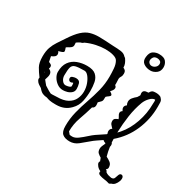

<svg xmlns="http://www.w3.org/2000/svg" viewBox="-211 -966 1263 1281"><g transform="rotate(30 420.5 -325.0)"><path d="M787 131Q776 127 756 124.5Q736 122 719.5 116.5Q703 111 703 99Q703 92 704 90Q687 83 676 69.5Q665 56 665 46Q665 37 670 35L661 11Q647 3 636 -7Q625 -17 625 -39Q625 -51 630.5 -62Q636 -73 640 -84V-89Q632 -91 627 -94Q622 -97 619 -101Q600 -88 580.5 -75Q561 -62 543 -46Q519 -25 490 -2Q461 21 426 21Q390 21 370.5 5Q351 -11 351 -55Q351 -112 364.5 -166Q378 -220 396.5 -272Q415 -324 428.5 -377.5Q442 -431 442 -488Q442 -514 439.5 -548Q437 -582 423 -604Q415 -617 389 -624.5Q363 -632 327 -632Q295 -632 257 -624Q219 -616 182 -599Q177 -593 169 -590L159 -587Q152 -583 145.5 -579.5Q139 -576 133 -571Q133 -565 133.5 -560.5Q134 -556 134 -551Q134 -544 130 -537.5Q126 -531 111 -522Q107 -520 100.5 -516.5Q94 -513 91 -509Q94 -500 96 -494.5Q98 -489 98 -484Q98 -479 93.5 -475.5Q89 -472 76 -468L62 -464H60Q68 -453 68 -443Q68 -431 58.5 -423Q49 -415 35 -410Q37 -400 39 -390Q41 -380 43 -370Q54 -366 61 -361Q68 -356 68 -346Q68 -339 64 -332L68 -330Q80 -324 84.5 -316Q89 -308 89 -298Q89 -288 85.5 -277.5Q82 -267 79 -256Q86 -247 93 -238.5Q100 -230 107 -222Q110 -221 113.5 -219Q117 -217 119 -215Q142 -200 158 -193Q169 -192 180.5 -193Q192 -194 203 -194Q256 -194 287 -211.5Q318 -229 331 -257Q344 -285 344 -315Q344 -346 333.5 -374Q323 -402 308 -420Q293 -438 277 -438Q229 -438 208 -432Q187 -426 181.5 -406Q176 -386 176 -344Q176 -323 188 -306.5Q200 -290 216 -290Q220 -290 229 -291.5Q238 -293 246.5 -296.5Q255 -300 255 -306Q255 -312 255 -317.5Q255 -323 253 -330Q250 -330 247 -329Q244 -328 241 -326Q230 -323 223 -329.5Q216 -336 216 -345Q216 -358 229 -362Q235 -364 241 -365.5Q247 -367 253 -367Q281 -367 287 -346.5Q293 -326 293 -306Q293 -287 280 -275Q267 -263 249.5 -258Q232 -253 216 -253Q191 -253 170.5 -268Q150 -283 138.5 -303.5Q127 -324 127 -342Q127 -390 148 -419.5Q169 -449 203.5 -462Q238 -475 277 -475Q324 -475 345.5 -455.5Q367 -436 373 -405.5Q379 -375 379 -340Q379 -300 370.5 -259.5Q362 -219 332 -189L329 -186Q289 -146 227 -146H220Q192 -146 177 -149Q162 -152 150 -157Q131 -158 115.5 -164.5Q100 -171 83 -192Q58 -206 48.5 -217.5Q39 -229 39 -239Q39 -245 40 -248Q18 -277 2.5 -304.5Q-13 -332 -13 -381Q-13 -422 -3 -450.5Q7 -479 24 -504.5Q41 -530 61 -560Q95 -612 123.5 -638Q152 -664 182 -673Q212 -682 249 -682Q272 -682 298.5 -680.5Q325 -679 357 -677Q397 -676 422 -672.5Q447 -669 461 -652Q464 -651 470 -645Q480 -631 486 -616.5Q492 -602 492 -585Q501 -582 508 -574.5Q515 -567 515 -551Q515 -535 508.5 -525.5Q502 -516 501 -505Q501 -491 502 -480.5Q503 -470 502 -457Q513 -450 513 -439Q513 -430 507.5 -421.5Q502 -413 496 -407Q494 -407 494 -404Q514 -393 514 -385Q514 -378 504 -371.5Q494 -365 486 -357Q485 -353 485 -348.5Q485 -344 485 -339Q485 -324 476 -316Q467 -308 459 -299Q460 -293 460.5 -287.5Q461 -282 461 -277Q461 -269 457.5 -262Q454 -255 443 -250Q428 -198 409 -145Q390 -92 390 -36Q393 -31 397.5 -27Q402 -23 405 -18Q409 -17 414 -16.5Q419 -16 426 -16Q446 -16 469 -33Q492 -50 514.5 -70.5Q537 -91 553 -102L619 -146V-147L620 -153Q616 -158 616 -168Q616 -176 620 -184Q624 -192 632 -194L631 -195Q621 -206 613 -215Q605 -224 605 -240Q605 -254 614 -260.5Q623 -267 635 -271H636Q632 -282 625.5 -292Q619 -302 619 -311Q619 -323 632 -331Q628 -337 625.5 -343Q623 -349 623 -355Q623 -369 638 -379Q631 -392 631 -404Q631 -421 642.5 -435Q654 -449 670 -462Q672 -467 677 -473.5Q682 -480 682 -484Q681 -488 680.5 -491.5Q680 -495 680 -498Q680 -524 717 -524H720Q729 -540 737 -544.5Q745 -549 764 -549Q775 -549 784.5 -547Q794 -545 803 -540Q806 -538 810 -532Q820 -522 820.5 -506Q821 -490 821 -473Q821 -377 783 -289.5Q745 -202 673 -141Q673 -135 673.5 -128.5Q674 -122 674 -114Q680 -108 680 -98Q680 -94 679.5 -90.5Q679 -87 678 -83Q680 -67 683.5 -49.5Q687 -32 692 -15Q709 -7 725 5Q741 17 741 42Q741 53 729 60Q741 65 742 75Q747 79 752 81.5Q757 84 762 86Q770 87 783 91Q785 91 786.5 91.5Q788 92 789 92Q807 92 811.5 78.5Q816 65 821 52Q826 39 838 39Q844 39 849 44.5Q854 50 854 61Q854 71 850 82Q844 98 834 110Q824 122 807 126Q803 130 798 132Q793 134 787 131ZM673 -190Q678 -195 682.5 -199.5Q687 -204 691 -209Q734 -259 758.5 -330Q783 -401 783 -473Q783 -478 783.5 -483.5Q784 -489 784 -494Q784 -502 783 -505Q783 -505 782.5 -505.5Q782 -506 780 -506Q763 -506 744 -486.5Q725 -467 715 -442Q694 -386 684.5 -322Q675 -258 673 -190ZM52 -292Q52 -295 51 -297L48 -298ZM657 -658Q626 -658 604 -673.5Q582 -689 586 -722Q590 -759 610.5 -771Q631 -783 653 -783Q693 -783 708 -764Q723 -745 723 -721Q723 -690 701.5 -674Q680 -658 657 -658ZM649 -689Q664 -689 676.5 -700Q689 -711 689 -727Q689 -741 678.5 -747Q668 -753 656 -753Q646 -753 638 -749Q632 -747 626.5 -738Q621 -729 620 -719V-716Q620 -712 622 -706Q631 -689 649 -689Z"/></g></svg>

Font: RU Serius
Style: Regular
Weight: 400
Designer: Robert E. Leuschke
Foundry: Robert E. Leuschke
Version: Version 1.011; ttfautohint (v1.8.3)